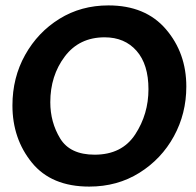

<svg xmlns="http://www.w3.org/2000/svg" viewBox="-20 -680 725 710"><path d="M381 -660Q518 -660 593.5 -572Q669 -484 669 -360Q669 -260 623 -176Q577 -92 495.5 -41Q414 10 310 10Q170 10 98 -78.5Q26 -167 26 -290Q26 -393 73 -477Q120 -561 200 -610.5Q280 -660 381 -660ZM330 -108Q431 -108 480 -183Q529 -258 529 -350Q529 -442 485 -492Q441 -542 367 -542Q273 -542 219.5 -471Q166 -400 166 -302Q166 -228 202.5 -168Q239 -108 330 -108Z"/></svg>

Font: Zilla Slab
Style: Bold Italic
Weight: 700
Italic angle: -6°
Designer: Typotheque.com
Foundry: Typotheque type foundry
Version: Version 1.1; 2017; ttfautohint (v1.6)